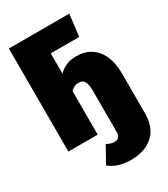

<svg xmlns="http://www.w3.org/2000/svg" viewBox="-222 -797 983 1123"><g transform="rotate(-30 270.0 -235.0)"><path d="M528 -237V29Q528 127 472 176.5Q416 226 321 226Q235 226 178 181L239 71Q255 79 265.5 82.5Q276 86 291 86Q330 86 330 42V-237Q330 -280 318.5 -299.5Q307 -319 281 -319Q248 -319 226 -294V0H28V-696H436L418 -549H226V-412Q250 -436 279 -448Q308 -460 347 -460Q432 -460 480 -401Q528 -342 528 -237Z"/></g></svg>

Font: Fira Sans Extra Condensed Black
Style: Regular
Weight: 900
Width: 1
Designer: Carrois Corporate & Edenspiekermann AG
Foundry: Carrois Corporate GbR & Edenspiekermann AG
Version: Version 4.203